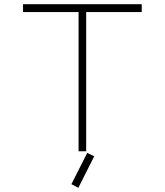

<svg xmlns="http://www.w3.org/2000/svg" viewBox="-20 -716 780 909"><path d="M651 -696V-659H388V0H352V-659H89V-696ZM393 8 426 24 351 173 318 156Z"/></svg>

Font: M Major Mono Display
Style: Regular
Weight: 400
Designer: Emre Parlak
Foundry: Emre Parlak
Version: Version 2.000; ttfautohint (v1.8) -l 8 -r 50 -G 200 -x 14 -D